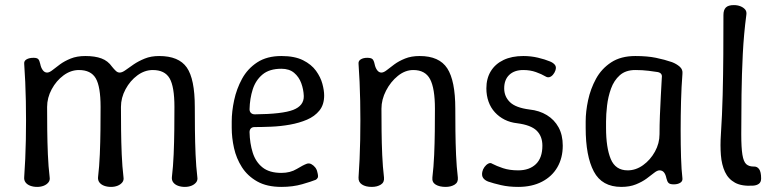

<svg xmlns="http://www.w3.org/2000/svg" viewBox="-20 -727 3069 754"><path d="M126 7Q111 7 99 2.5Q87 -2 80.5 -10.5Q74 -19 75 -31Q80 -101 81.5 -177.5Q83 -254 81.5 -330.5Q80 -407 75 -477Q74 -488 84.5 -494Q95 -500 112 -500Q125 -500 130 -495Q135 -490 138 -476Q141 -461 148 -451.5Q155 -442 165 -442Q174 -442 186.5 -452Q199 -462 216 -474.5Q233 -487 257.5 -497Q282 -507 315 -507Q353 -507 378.5 -497.5Q404 -488 420 -465Q428 -455 435 -448.5Q442 -442 450 -442Q460 -442 473.5 -452Q487 -462 505.5 -474.5Q524 -487 548.5 -497Q573 -507 605 -507Q682 -507 713.5 -462Q745 -417 745 -307Q745 -265 745.5 -217Q746 -169 748 -121Q750 -73 755 -31Q757 -19 750 -10.5Q743 -2 731.5 2.5Q720 7 706 7Q691 7 679 2.5Q667 -2 660.5 -10.5Q654 -19 655 -31Q660 -73 662 -121Q664 -169 664.5 -217Q665 -265 665 -307Q665 -387 646 -419.5Q627 -452 580 -452Q548 -452 519.5 -431Q491 -410 473 -376.5Q455 -343 455 -307Q455 -265 455.5 -217Q456 -169 458 -121Q460 -73 465 -31Q467 -19 460 -10.5Q453 -2 441.5 2.5Q430 7 416 7Q401 7 389 2.5Q377 -2 370.5 -10.5Q364 -19 365 -31Q370 -73 372 -121Q374 -169 374.5 -217Q375 -265 375 -307Q375 -387 356 -419.5Q337 -452 290 -452Q258 -452 229.5 -431Q201 -410 183 -376.5Q165 -343 165 -307Q165 -265 165.5 -217Q166 -169 168 -121Q170 -73 175 -31Q177 -19 170 -10.5Q163 -2 151.5 2.5Q140 7 126 7Z M1085 7Q1028 7 990 -14.5Q952 -36 930 -70.5Q908 -105 899 -145.5Q890 -186 890 -225V-250Q890 -289 899.5 -333.5Q909 -378 930.5 -417.5Q952 -457 990 -482Q1028 -507 1085 -507Q1137 -507 1170 -490.5Q1203 -474 1221 -449Q1239 -424 1246 -398Q1253 -372 1253 -352Q1253 -316 1234.5 -293Q1216 -270 1185.5 -257Q1155 -244 1118.5 -237.5Q1082 -231 1045.5 -229.5Q1009 -228 980 -228Q970 -228 965 -222.5Q960 -217 960 -208Q961 -164 972.5 -127.5Q984 -91 1011 -69.5Q1038 -48 1085 -48Q1120 -48 1145.5 -63.5Q1171 -79 1185 -84Q1194 -87 1202.5 -82.5Q1211 -78 1217.5 -70Q1224 -62 1226 -52Q1231 -34 1227.5 -28.5Q1224 -23 1220 -21Q1203 -14 1166.5 -3.5Q1130 7 1085 7ZM981 -278Q1089 -279 1131.5 -295.5Q1174 -312 1173 -350Q1172 -376 1163 -400.5Q1154 -425 1135 -441Q1116 -457 1085 -457Q1038 -457 1011 -434.5Q984 -412 972.5 -376Q961 -340 960 -298Q960 -289 965.5 -283.5Q971 -278 981 -278Z M1388 -477Q1387 -488 1397 -494Q1407 -500 1422 -500Q1437 -500 1442.5 -495Q1448 -490 1451 -476Q1454 -461 1461 -451.5Q1468 -442 1478 -442Q1487 -442 1499.5 -452Q1512 -462 1529 -474.5Q1546 -487 1570.5 -497Q1595 -507 1628 -507Q1705 -507 1736.5 -458.5Q1768 -410 1768 -300Q1768 -258 1768.5 -211.5Q1769 -165 1771 -118.5Q1773 -72 1778 -30Q1780 -11 1765.5 -2Q1751 7 1730 7Q1706 7 1691 -2Q1676 -11 1678 -30Q1683 -72 1685 -118.5Q1687 -165 1687.5 -211.5Q1688 -258 1688 -300Q1688 -380 1669 -416Q1650 -452 1603 -452Q1571 -452 1542.5 -429Q1514 -406 1496 -371Q1478 -336 1478 -300Q1478 -258 1478.5 -211.5Q1479 -165 1481 -118.5Q1483 -72 1488 -30Q1490 -11 1475.5 -2Q1461 7 1440 7Q1416 7 1401.5 -2.5Q1387 -12 1388 -30Q1393 -100 1394.5 -177Q1396 -254 1394.5 -330.5Q1393 -407 1388 -477Z M2015 7Q1978 7 1947.5 0Q1917 -7 1897 -14Q1884 -19 1877.5 -28Q1871 -37 1874 -52Q1876 -62 1882.5 -71Q1889 -80 1897.5 -84.5Q1906 -89 1913 -84Q1930 -75 1955.5 -66.5Q1981 -58 2015 -58Q2059 -58 2084.5 -82.5Q2110 -107 2110 -155Q2110 -192 2087.5 -214Q2065 -236 2011 -243Q1984 -246 1962 -257Q1940 -268 1923.5 -286Q1907 -304 1898.5 -328Q1890 -352 1890 -380Q1890 -419 1907.5 -447.5Q1925 -476 1957.5 -491.5Q1990 -507 2035 -507Q2065 -507 2092.5 -500.5Q2120 -494 2139 -486Q2152 -481 2159 -472.5Q2166 -464 2161 -450Q2158 -441 2151.5 -433.5Q2145 -426 2137.5 -424Q2130 -422 2122 -427Q2107 -436 2084.5 -444Q2062 -452 2035 -452Q2000 -452 1980 -433Q1960 -414 1960 -380Q1960 -348 1982.5 -326Q2005 -304 2059 -297Q2098 -293 2127.5 -275Q2157 -257 2173.5 -227Q2190 -197 2190 -155Q2190 -107 2169 -70.5Q2148 -34 2108.5 -13.5Q2069 7 2015 7Z M2420 7Q2344 7 2312 -53.5Q2280 -114 2280 -225V-250Q2280 -289 2289.5 -333.5Q2299 -378 2320.5 -417.5Q2342 -457 2380 -482Q2418 -507 2475 -507Q2522 -507 2556 -500Q2590 -493 2619 -483Q2637 -476 2649.5 -465Q2662 -454 2660 -437Q2656 -387 2654.5 -329.5Q2653 -272 2653 -215Q2653 -158 2654.5 -109Q2656 -60 2660 -26Q2661 -15 2651 -9Q2641 -3 2626 -3Q2611 -3 2605.5 -8.5Q2600 -14 2597 -27Q2594 -42 2587.5 -50Q2581 -58 2570 -58Q2561 -58 2548.5 -48Q2536 -38 2519 -25.5Q2502 -13 2477.5 -3Q2453 7 2420 7ZM2445 -58Q2477 -58 2505.5 -78.5Q2534 -99 2552 -131.5Q2570 -164 2570 -200Q2570 -236 2571.5 -273.5Q2573 -311 2575 -348.5Q2577 -386 2579 -422Q2582 -440 2563 -444Q2551 -446 2527 -449Q2503 -452 2475 -452Q2437 -452 2414 -431.5Q2391 -411 2379.5 -379Q2368 -347 2364 -312.5Q2360 -278 2360 -250V-225Q2360 -147 2378.5 -102.5Q2397 -58 2445 -58Z M2938 2Q2893 5 2866.5 -9.5Q2840 -24 2827 -52Q2814 -80 2811 -118Q2808 -156 2811 -199Q2816 -275 2818 -354.5Q2820 -434 2820.5 -513.5Q2821 -593 2821 -668Q2821 -688 2830.5 -697.5Q2840 -707 2862 -707Q2876 -707 2887.5 -702.5Q2899 -698 2906 -690Q2913 -682 2911 -669Q2901 -594 2897 -514.5Q2893 -435 2892 -355Q2891 -275 2891 -200Q2891 -147 2895.5 -119.5Q2900 -92 2910.5 -82.5Q2921 -73 2939 -73Q2953 -74 2961 -63Q2969 -52 2969 -26Q2969 -12 2960.5 -5.5Q2952 1 2938 2Z"/></svg>

Font: Winky Sans Light
Style: Regular
Weight: 300
Designer: Simon Atzbach
Foundry: typofactur
Version: Version 1.205